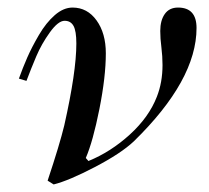

<svg xmlns="http://www.w3.org/2000/svg" viewBox="-20 -476 552 508"><path d="M30 -268Q40 -296 52 -323.5Q64 -351 83 -383.5Q102 -416 125 -436Q148 -456 172 -456Q211 -456 235.5 -422Q260 -388 260 -335Q260 -273 243 -187.5Q226 -102 207 -58L214 -50Q273 -74 323.5 -120Q374 -166 395 -220Q410 -258 410 -304Q410 -327 407 -351Q404 -374 404 -394Q404 -422 416 -439Q428 -456 451 -456Q500 -456 500 -402Q500 -264 334 -102Q300 -70 231 -34Q162 2 122 12L106 2Q138 -94 150 -144Q182 -286 182 -361Q182 -394 174.5 -407.5Q167 -421 151 -421Q134 -421 112 -390.5Q90 -360 76 -327Q62 -294 50 -262Z"/></svg>

Font: Old Standard TT
Style: Italic
Weight: 400
Italic angle: -15.2°
Designer: Alexey Kryukov <alexios@thessalonica.org.ru>
Version: Version 2.2